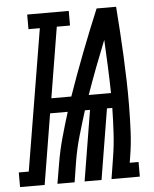

<svg xmlns="http://www.w3.org/2000/svg" viewBox="-111 -780 663 824"><g transform="rotate(-5 221.0 -367.5)"><path d="M-58 0V-63H-15L86 -672H37V-735H216V-672H159L109 -368H195Q227 -460 262.5 -552Q298 -644 336 -735H420Q424 -682 427.5 -628.5Q431 -575 433.5 -521.5Q436 -468 437.5 -414Q439 -360 438.5 -306Q438 -252 435.5 -197Q433 -142 424 -88L420 -63H458V0H336L350 -88Q359 -142 362 -196Q365 -250 366 -304H343L293 0H220L270 -304H248Q231 -250 215.5 -196.5Q200 -143 191 -88L177 0H103L118 -88Q127 -142 142 -196Q157 -250 174 -304H98L48 0ZM366 -368Q365 -425 362.5 -482.5Q360 -540 357 -598Q334 -541 312 -483Q290 -425 270 -368Z"/></g></svg>

Font: Iosevka Curly Slab SmBdObl
Style: Regular
Weight: 600
Italic angle: -9°
Monospace: yes
Designer: Belleve Invis
Foundry: Belleve Invis
Version: Version 11.0.0; ttfautohint (v1.8.3)